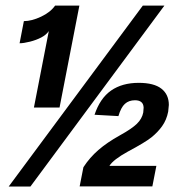

<svg xmlns="http://www.w3.org/2000/svg" viewBox="-20 -679 640 699"><path d="M157.7 -565.9Q148.4 -552.2 130.4 -542.7Q112.3 -533.2 89.1 -527.3Q65.9 -521.5 51.3 -521.5L66.9 -602.1Q95.2 -602.1 129.4 -618.2Q163.6 -634.3 180.7 -658.7H269L196.8 -287.6H103.5ZM90.8 0H11.7L500 -658.7H578.6ZM270 -0.5 283.7 -70.3Q306.6 -105.5 338.1 -132.8Q369.6 -160.2 416 -186Q459.5 -210 478.3 -228.3Q497.1 -246.6 501.5 -269.5L502.9 -287.1Q502 -314 471.2 -314Q449.2 -314 434.8 -301Q420.4 -288.1 411.1 -256.3L324.2 -261.2Q344.2 -321.3 384.5 -349.4Q424.8 -377.4 484.9 -377.4Q540.5 -377.4 567.6 -356.2Q594.7 -335 594.7 -296.9L592.3 -272.5Q586.4 -242.2 570.1 -219.5Q553.7 -196.8 531 -178.7Q508.3 -160.6 445.3 -127Q392.1 -97.7 378.4 -75.2H549.3L534.7 -0.5Z"/></svg>

Font: Liberation Mono
Style: Bold Italic
Weight: 700
Italic angle: -12°
Monospace: yes
Designer: Steve Matteson
Foundry: Ascender Corporation
Version: Version 2.1.5